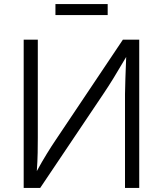

<svg xmlns="http://www.w3.org/2000/svg" viewBox="-20 -922 799 942"><path d="M663.1 0H593.3V-460.4Q593.3 -489.7 595.2 -536.9Q597.2 -584 599.1 -642.6Q562 -579.6 536.9 -538.6Q511.7 -497.6 486.3 -460L177.2 0H96.2V-727.5H165.5V-246.1Q165.5 -214.4 164.8 -172.4Q164.1 -130.4 160.6 -82.5Q185.5 -128.4 209.5 -167.2Q233.4 -206.1 252 -233.4L583 -727.5H663.1ZM508.3 -901.9V-848.1H252V-901.9Z"/></svg>

Font: Inter Light
Style: Regular
Weight: 300
Designer: Rasmus Andersson
Foundry: rsms
Version: Version 4.000;git-a52131595